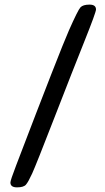

<svg xmlns="http://www.w3.org/2000/svg" viewBox="-20 -744 452 828"><path d="M394 -703.1Q394 -690.9 344.5 -567.1Q294.9 -443.4 215.1 -237.8Q135.3 -32.2 118.7 4.2Q102.1 40.5 92 52.2Q82 64 53.5 64Q24.9 64 24.9 43Q24.9 33.7 49.8 -31.2Q238.8 -525.9 277.3 -613Q315.9 -700.2 326.9 -712.2Q337.9 -724.1 366 -724.1Q394 -724.1 394 -703.1Z"/></svg>

Font: Averia Sans Libre
Style: Regular
Weight: 400
Version: Version 1.002